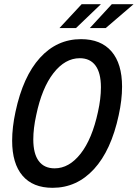

<svg xmlns="http://www.w3.org/2000/svg" viewBox="-20 -887 658 917"><path d="M38 -215Q38 -279 54 -353Q90 -522 171 -611Q252 -700 367 -700Q462 -700 512.5 -641.5Q563 -583 563 -473Q563 -410 547 -337Q511 -169 429 -79.5Q347 10 231 10Q137 10 87.5 -48Q38 -106 38 -215ZM448 -353Q462 -416 462 -470Q462 -539 436 -574Q410 -609 361 -609Q291 -609 235.5 -538Q180 -467 153 -337Q139 -274 139 -221Q139 -153 165 -118Q191 -83 241 -83Q310 -83 365 -153Q420 -223 448 -353ZM370 -867H462L343 -753H264ZM514 -867H618L485 -753H409Z"/></svg>

Font: Decalotype Medium Italic
Style: Regular
Weight: 500
Italic angle: -12°
Designer: Alfredo Marco Pradil
Foundry: Alfredo Marco Pradil
Version: Version 1.0